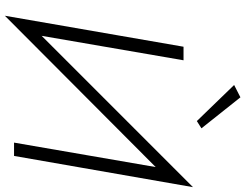

<svg xmlns="http://www.w3.org/2000/svg" viewBox="-130 -845 1013 793"><g transform="rotate(90 376.5 -448.5)"><path d="M331 -909 382 -935 510 -774 480 -755ZM229 -700 128 -114 753 -739 624 0H569L670 -585L45 38L173 -700Z"/></g></svg>

Font: Jost* Light
Style: Italic
Weight: 300
Italic angle: -10°
Version: Version 3.7